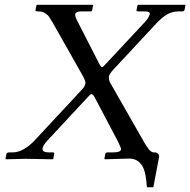

<svg xmlns="http://www.w3.org/2000/svg" viewBox="-20 -666 797 804"><path d="M521 -2 419.9 1 417 -1 420.9 -21Q422.9 -27.8 429.2 -27.8H453.1Q486.8 -27.8 486.8 -42Q486.8 -46.9 474.1 -73.2L375 -261.2Q368.2 -272 362.8 -272Q358.9 -272 346.2 -257.8L178.2 -77.1Q161.6 -59.1 158.2 -45.9V-42Q158.2 -27.8 184.1 -27.8H203.1Q209 -26.4 207 -21L203.1 -1L200.2 1Q103 -1 87.9 -1L3.9 1L2.9 -1L6.8 -21Q8.3 -27.8 19 -27.8H32.2Q78.6 -27.8 127.9 -81.1L323.2 -291Q335 -302.7 336.9 -314Q337.9 -315.9 337.9 -318.8Q337.9 -326.7 329.1 -344.2L202.1 -568.8Q190.9 -587.9 185.1 -596.2Q179.2 -604.5 167.7 -611.3Q156.2 -618.2 141.1 -618.2H139.2Q134.3 -618.2 130.9 -619.6Q127.4 -621.1 128.9 -625L132.8 -645L138.2 -646H366.2L370.1 -645L366.2 -625Q364.7 -618.2 359.9 -618.2H319.8Q298.3 -618.2 294.9 -606.9V-604Q294.9 -593.8 307.1 -571.8L397 -396Q403.3 -384.8 407.2 -384.8Q411.1 -384.8 421.9 -397L585 -571.8Q602.5 -590.8 606.9 -606Q608.4 -612.3 603.5 -615.2Q598.6 -618.2 587.9 -618.2H558.1Q550.3 -618.2 551.8 -625L556.2 -645L558.1 -646H754.9L756.8 -645L752.9 -625Q750.5 -618.2 743.2 -618.2H727.1Q703.6 -618.2 682.6 -607.4Q661.6 -596.7 631.8 -564.9L455.1 -375Q438.5 -357.4 436 -345.2V-339.8Q436 -326.2 445.8 -312L578.1 -80.1Q592.8 -53.2 603.3 -40.5Q613.8 -27.8 624 -27.8H628.9Q635.7 -27.8 641.8 -22.2Q647.9 -16.6 646 -7.8L622.1 118.2H595.2Q591.3 65.9 583 43.9Q565.4 -2 521 -2Z"/></svg>

Font: Common Serif News
Style: Italic
Weight: 450
Italic angle: -12°
Designer: Philipp H. Poll, Khaled Hosny
Foundry: Stefan Peev, Context Ltd.
Version: Version 1.026